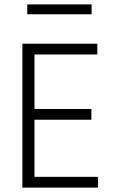

<svg xmlns="http://www.w3.org/2000/svg" viewBox="-20 -854 540 874"><path d="M104 -834H397V-789H104ZM82 0V-655H423V-606H137V-358H396V-309H137V-49H426V0Z"/></svg>

Font: Lekton
Style: Regular
Weight: 400
Designer: Paolo Mazzetti, Luciano Perondi, Raffaele Flato, Elena Papassissa, Emilio Macchia, Michela Povoleri, Tobias Seemiller, R
Version: Version 34.000